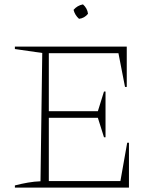

<svg xmlns="http://www.w3.org/2000/svg" viewBox="-20 -857 716 877"><path d="M561 -205H569V0H48V-10Q79 -18 108 -23Q137 -28 165 -29L173 -615L48 -633V-644H559V-460H551L521 -614H203V-349H427L455 -439H462V-230H455L427 -319H203V-30H530ZM359 -837Q379 -819 382 -794Q366 -774 341 -771Q322 -788 316 -812Q333 -832 359 -837Z"/></svg>

Font: Piazzolla Thin
Style: Regular
Weight: 100
Designer: Juan Pablo del Peral
Foundry: Huerta Tipografica
Version: Version 1.330